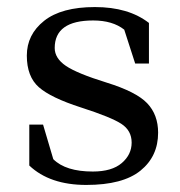

<svg xmlns="http://www.w3.org/2000/svg" viewBox="-20 -519 510 544"><path d="M428 -143Q428 -76 378 -35.5Q328 5 224.5 5Q121 5 63 -50V-166H102L131 -68Q166 -33 243 -33Q297 -33 325 -57Q353 -81 353 -115Q353 -149 324 -168Q295 -187 209.5 -214.5Q124 -242 90 -272Q56 -302 56 -361.5Q56 -421 105 -460Q154 -499 249 -499Q344 -499 402 -454V-339H363L332 -435Q299 -461 244 -461Q135 -461 135 -383Q135 -354 166.5 -332.5Q198 -311 282 -285Q366 -259 397 -226.5Q428 -194 428 -143Z"/></svg>

Font: Ledger
Style: Regular
Weight: 400
Designer: Denis Masharov
Foundry: Denis Masharov
Version: 1.001